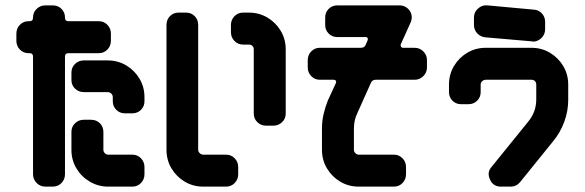

<svg xmlns="http://www.w3.org/2000/svg" viewBox="-20 -695 2177 715"><path d="M393 -543Q393 -524 380 -510.5Q367 -497 348 -497H235Q222 -497 222 -484V-46Q222 -27 209 -13.5Q196 0 176 0H149Q130 0 116.5 -13.5Q103 -27 103 -46V-484Q103 -497 90 -497H86Q67 -497 54 -510.5Q41 -524 41 -543V-570Q41 -589 54 -602.5Q67 -616 86 -616H90Q103 -616 103 -630Q103 -649 116.5 -662Q130 -675 149 -675H176Q196 -675 209 -662Q222 -649 222 -630Q222 -616 235 -616H348Q367 -616 380 -602.5Q393 -589 393 -570ZM518 -318Q518 -299 505 -286Q492 -273 473 -273H445Q426 -273 413 -286Q400 -299 400 -318V-333Q400 -341 394.5 -346.5Q389 -352 381 -352H292Q273 -352 259.5 -365Q246 -378 246 -397V-425Q246 -444 259.5 -457Q273 -470 292 -470H381Q419 -470 450 -451.5Q481 -433 499.5 -402Q518 -371 518 -333ZM518 -46Q518 -27 505 -13.5Q492 0 473 0H383Q346 0 314.5 -18.5Q283 -37 264.5 -68Q246 -99 246 -137V-204Q246 -223 259.5 -236Q273 -249 292 -249H319Q339 -249 352 -236Q365 -223 365 -204V-137Q365 -130 370.5 -124.5Q376 -119 383 -119H473Q492 -119 505 -105.5Q518 -92 518 -73Z M1044 -272Q1044 -253 1030.5 -240Q1017 -227 998 -227H971Q952 -227 938.5 -240Q925 -253 925 -272V-511Q925 -519 920 -524Q915 -529 907 -529H885Q866 -529 853 -542.5Q840 -556 840 -575V-602Q840 -621 853 -634.5Q866 -648 885 -648H907Q945 -648 976 -629.5Q1007 -611 1025.5 -580Q1044 -549 1044 -511ZM867 -46Q867 -27 854 -13.5Q841 0 822 0H737Q699 0 668 -18.5Q637 -37 618.5 -68Q600 -99 600 -137V-602Q600 -622 613 -635Q626 -648 645 -648H673Q692 -648 705 -635Q718 -622 718 -602V-137Q718 -130 724 -124.5Q730 -119 737 -119H822Q841 -119 854 -105.5Q867 -92 867 -73Z M1570 -444Q1570 -425 1556.5 -411.5Q1543 -398 1524 -398H1379Q1366 -398 1361 -386L1310 -272Q1298 -247 1298 -217V-137Q1298 -130 1303.5 -124.5Q1309 -119 1316 -119H1447Q1466 -119 1479 -105.5Q1492 -92 1492 -73V-46Q1492 -27 1479 -13.5Q1466 0 1447 0H1316Q1278 0 1247 -18.5Q1216 -37 1197.5 -68Q1179 -99 1179 -137V-217Q1179 -244 1185 -270Q1191 -296 1201 -321L1231 -386Q1233 -391 1230.5 -394.5Q1228 -398 1223 -398H1171Q1152 -398 1139 -411.5Q1126 -425 1126 -444V-471Q1126 -490 1139 -503.5Q1152 -517 1171 -517H1324Q1338 -517 1342 -529L1349 -545Q1351 -549 1349 -553Q1347 -557 1342 -557H1236Q1217 -557 1204 -570Q1191 -583 1191 -602V-630Q1191 -649 1204 -662Q1217 -675 1236 -675H1467Q1491 -675 1506 -655Q1519 -634 1509 -611L1472 -529Q1471 -525 1473.5 -521Q1476 -517 1480 -517H1524Q1543 -517 1556.5 -503.5Q1570 -490 1570 -471Z M2010 -586Q2010 -566 1995 -552Q1981 -540 1965 -540Q1964 -540 1963 -540.5Q1962 -541 1961 -541L1787 -556Q1769 -558 1757 -571Q1745 -584 1745 -602V-630Q1745 -650 1760 -663Q1775 -677 1795 -675L1969 -659Q1986 -658 1998 -645Q2010 -632 2010 -614ZM2096 -380V-323Q2096 -281 2081 -240.5Q2066 -200 2039 -168L1917 -17Q1903 0 1881 0H1846Q1816 0 1805 -26Q1792 -53 1811 -74L1947 -242Q1977 -278 1977 -325V-380Q1977 -388 1972 -393Q1967 -398 1959 -398H1789Q1782 -398 1776 -393Q1770 -388 1770 -380V-352Q1770 -333 1757 -320Q1744 -307 1725 -307H1697Q1678 -307 1665 -320Q1652 -333 1652 -352V-380Q1652 -418 1670.5 -449Q1689 -480 1720 -498.5Q1751 -517 1789 -517H1959Q1997 -517 2028 -498.5Q2059 -480 2077.5 -449Q2096 -418 2096 -380Z"/></svg>

Font: Monomaniac One
Style: Regular
Weight: 400
Version: Version 1.000; ttfautohint (v1.8.3)